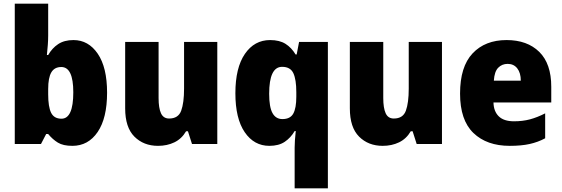

<svg xmlns="http://www.w3.org/2000/svg" viewBox="-20 -846 3042 1040"><path d="M241 -654Q241 -630 239 -603Q237 -576 234 -548H241Q262 -585 295 -607Q328 -629 378 -629Q459 -629 509.5 -555Q560 -481 560 -344Q560 -206 509 -131Q458 -56 372 -56Q322 -56 293.5 -73.5Q265 -91 241 -120H230L202 -66H60V-826H241ZM312 -483Q275 -483 258 -454Q241 -425 241 -364V-335Q241 -267 257 -235Q273 -203 313 -203Q377 -203 377 -346Q377 -483 312 -483Z M1157 -619V-66H1020L998 -135H988Q964 -94 924.5 -75Q885 -56 836 -56Q758 -56 708 -106Q658 -156 658 -259V-619H839V-315Q839 -261 852 -232.5Q865 -204 896 -204Q946 -204 961.5 -246.5Q977 -289 977 -366V-619Z M1576 -46Q1576 -81 1582 -136H1576Q1555 -100 1522.5 -78Q1490 -56 1439 -56Q1356 -56 1305.5 -130Q1255 -204 1255 -341Q1255 -479 1306.5 -554Q1358 -629 1443 -629Q1494 -629 1526.5 -608.5Q1559 -588 1581 -551H1587L1600 -619H1756V174H1576ZM1510 -201Q1552 -201 1568.5 -230.5Q1585 -260 1585 -322V-347Q1585 -415 1569 -449.5Q1553 -484 1508 -484Q1438 -484 1438 -338Q1438 -266 1456 -233.5Q1474 -201 1510 -201Z M2374 -619V-66H2237L2215 -135H2205Q2181 -94 2141.5 -75Q2102 -56 2053 -56Q1975 -56 1925 -106Q1875 -156 1875 -259V-619H2056V-315Q2056 -261 2069 -232.5Q2082 -204 2113 -204Q2163 -204 2178.5 -246.5Q2194 -289 2194 -366V-619Z M2724 -629Q2836 -629 2901 -565Q2966 -501 2966 -376V-291H2653Q2654 -243 2681.5 -216Q2709 -189 2764 -189Q2811 -189 2850.5 -199.5Q2890 -210 2933 -232V-97Q2894 -76 2849 -66Q2804 -56 2741 -56Q2617 -56 2544.5 -125.5Q2472 -195 2472 -339Q2472 -485 2540 -557Q2608 -629 2724 -629ZM2730 -500Q2699 -500 2678.5 -479Q2658 -458 2655 -409H2801Q2801 -451 2782 -475.5Q2763 -500 2730 -500Z"/></svg>

Font: Noto Sans Malayalam UI SemiCondensed Black
Style: Regular
Weight: 900
Width: 4
Designer: Jelle Bosma - Monotype Design Team
Foundry: Monotype Imaging Inc.
Version: Version 2.104; ttfautohint (v1.8.4.7-5d5b)